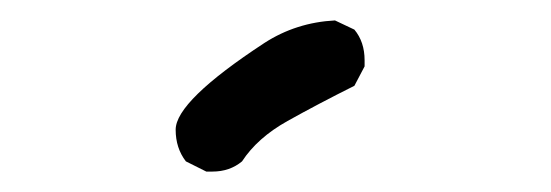

<svg xmlns="http://www.w3.org/2000/svg" viewBox="-20 -842 540 188"><path d="M188 -674H182L162 -684Q152 -697 152 -715Q152 -743 239 -800Q270 -820 308 -822L327 -813Q337 -801 337 -783V-777L327 -758Q291 -740 261.5 -723.5Q232 -707 217 -684Q205 -674 188 -674Z"/></svg>

Font: Xiaolai Mono SC
Style: Regular
Weight: 400
Monospace: yes
Designer: LXGW / Nozomi Seto
Version: Version 3.113;September 30, 2024